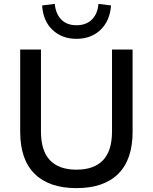

<svg xmlns="http://www.w3.org/2000/svg" viewBox="-20 -960 787 989"><path d="M374 9Q233 9 158.5 -64.5Q84 -138 84 -281V-705H191V-283Q191 -183 237.5 -134.5Q284 -86 374 -86Q464 -86 510.5 -134.5Q557 -183 557 -283V-705H663V-281Q663 -138 589 -64.5Q515 9 374 9ZM374 -760Q299 -760 250.5 -806Q202 -852 197 -932L262 -940Q267 -889 295.5 -859.5Q324 -830 374 -830Q424 -830 453.5 -859.5Q483 -889 487 -940L552 -932Q546 -852 497.5 -806Q449 -760 374 -760Z"/></svg>

Font: NunitoSans_10ptSemiBold
Style: Regular
Weight: 600
Designer: Vernon Adams
Foundry: Vernon Adams
Version: Version 3.101;gftools[0.9.27]